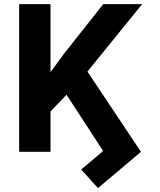

<svg xmlns="http://www.w3.org/2000/svg" viewBox="-20 -748 789 946"><path d="M210.4 -179.1 182.4 -329.1 294.5 -482 488.5 -727.5H680.3L378.5 -355.5ZM74.4 0V-727.5H228.9V0ZM462.7 178.7 380.1 87.1 488.1 -3.9 279.3 -325 394.5 -419.9 674.6 0Z"/></svg>

Font: GitLab Sans
Style: Regular
Weight: 400
Designer: Rasmus Andersson
Foundry: Modifications by GitLab B.V., manufactured by rsms
Version: Version 4.000;git-c8fb6b7